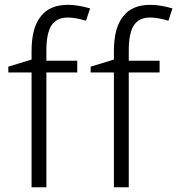

<svg xmlns="http://www.w3.org/2000/svg" viewBox="-20 -785 729 790"><path d="M297.9 -535.2H170.9V-577.1C170.9 -623.5 177.7 -657.7 190.9 -679.2C205.1 -701.7 227.5 -712.9 258.8 -712.9C279.8 -712.9 305.2 -708.5 334 -699.7L350.6 -750.5C315.9 -760.3 286.1 -765.1 260.3 -765.1C209.5 -765.1 172.4 -749.5 148.4 -718.3C122.6 -687 109.9 -639.2 109.9 -575.2V-540L14.2 -510.7V-486.8H109.9V-14.6H170.9V-486.8H297.9ZM636.7 -535.2H509.8V-577.1C509.8 -623.5 516.6 -657.7 529.8 -679.2C543.9 -701.7 566.4 -712.9 597.7 -712.9C618.7 -712.9 644 -708.5 672.9 -699.7L689.5 -750.5C654.8 -760.3 625 -765.1 599.1 -765.1C548.3 -765.1 511.2 -749.5 487.3 -718.3C461.4 -687 448.7 -639.2 448.7 -575.2V-540L353 -510.7V-486.8H448.7V-14.6H509.8V-486.8H636.7Z"/></svg>

Font: Sahel Light
Style: Regular
Weight: 300
Foundry: Saber Rastikerdar (saber.rastikerdar@gmail.com)
Version: Version 3.4.0